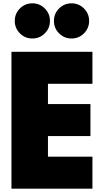

<svg xmlns="http://www.w3.org/2000/svg" viewBox="-20 -1137 620 1157"><path d="M49 -825H537V-632H269V-510H525V-317H269V-193H537V0H49ZM100 -1086Q131 -1117 175 -1117Q219 -1117 250 -1086Q281 -1055 281 -1011Q281 -967 250 -936Q219 -905 175 -905Q131 -905 100 -936Q69 -967 69 -1011Q69 -1055 100 -1086ZM336 -1086Q367 -1117 411 -1117Q455 -1117 486 -1086Q517 -1055 517 -1011Q517 -967 486 -936Q455 -905 411 -905Q367 -905 336 -936Q305 -967 305 -1011Q305 -1055 336 -1086Z"/></svg>

Font: Spartan MB
Style: Regular
Weight: 900
Designer: Matt Bailey
Foundry: Matt Bailey
Version: Version 001.001